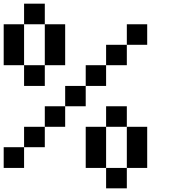

<svg xmlns="http://www.w3.org/2000/svg" viewBox="-20 -1020 929 1040"><path d="M554.7 0Q554.7 -27.3 554.7 -110.4Q583 -110.4 667 -110.4Q667 -83 667 0Q638.7 0 554.7 0ZM0 -110.4Q0 -138.7 0 -222.7Q27.3 -222.7 110.4 -222.7Q110.4 -194.3 110.4 -110.4Q83 -110.4 0 -110.4ZM110.4 -222.7Q110.4 -250 110.4 -333Q138.7 -333 222.7 -333Q222.7 -305.7 222.7 -222.7Q194.3 -222.7 110.4 -222.7ZM444.3 -110.4Q444.3 -166 444.3 -333Q471.7 -333 554.7 -333Q554.7 -277.3 554.7 -110.4Q527.3 -110.4 444.3 -110.4ZM667 -110.4Q667 -166 667 -333Q694.3 -333 777.3 -333Q777.3 -277.3 777.3 -110.4Q750 -110.4 667 -110.4ZM222.7 -333Q222.7 -360.4 222.7 -444.3Q250 -444.3 333 -444.3Q333 -417 333 -333Q305.7 -333 222.7 -333ZM554.7 -333Q554.7 -360.4 554.7 -444.3Q583 -444.3 667 -444.3Q667 -417 667 -333Q638.7 -333 554.7 -333ZM333 -444.3Q333 -471.7 333 -554.7Q360.4 -554.7 444.3 -554.7Q444.3 -527.3 444.3 -444.3Q417 -444.3 333 -444.3ZM110.4 -554.7Q110.4 -583 110.4 -667Q138.7 -667 222.7 -667Q222.7 -638.7 222.7 -554.7Q194.3 -554.7 110.4 -554.7ZM444.3 -554.7Q444.3 -583 444.3 -667Q471.7 -667 554.7 -667Q554.7 -638.7 554.7 -554.7Q527.3 -554.7 444.3 -554.7ZM554.7 -667Q554.7 -694.3 554.7 -777.3Q583 -777.3 667 -777.3Q667 -750 667 -667Q638.7 -667 554.7 -667ZM0 -667Q0 -721.7 0 -888.7Q27.3 -888.7 110.4 -888.7Q110.4 -833 110.4 -667Q83 -667 0 -667ZM222.7 -667Q222.7 -721.7 222.7 -888.7Q250 -888.7 333 -888.7Q333 -833 333 -667Q305.7 -667 222.7 -667ZM667 -777.3Q667 -805.7 667 -888.7Q694.3 -888.7 777.3 -888.7Q777.3 -861.3 777.3 -777.3Q750 -777.3 667 -777.3ZM110.4 -888.7Q110.4 -917 110.4 -1000Q138.7 -1000 222.7 -1000Q222.7 -972.7 222.7 -888.7Q194.3 -888.7 110.4 -888.7Z"/></svg>

Font: Ingsat TST_CRD
Style: Regular
Weight: 300
Designer: Tofik Waleny
Version: 1.0